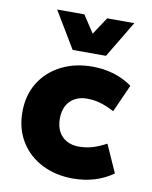

<svg xmlns="http://www.w3.org/2000/svg" viewBox="-81 -757 656 828"><g transform="rotate(10 247.5 -343.0)"><path d="M295 10Q219 10 159 -20.5Q99 -51 65 -106.5Q31 -162 31 -235Q31 -309 65 -364Q99 -419 159 -449.5Q219 -480 295 -480Q344 -480 388 -467Q432 -454 470 -427L416 -306Q382 -324 354.5 -332Q327 -340 295 -340Q266 -340 243 -327.5Q220 -315 207.5 -291.5Q195 -268 195 -235Q195 -202 207.5 -178.5Q220 -155 243 -142.5Q266 -130 295 -130Q327 -130 354.5 -138Q382 -146 416 -164L470 -43Q432 -16 388 -3Q344 10 295 10ZM198 -536 102 -696H221L271 -620L321 -696H440L344 -536Z"/></g></svg>

Font: Gantari ExtraBold
Style: Regular
Weight: 800
Version: Version 1.000